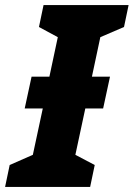

<svg xmlns="http://www.w3.org/2000/svg" viewBox="-57 -734 525 754"><path d="M-37 0H297L315 -86L239 -126L278 -308H348L375 -433H304L337 -588L430 -628L448 -714H114L96 -628L170 -588L137 -433H67L40 -308H111L72 -126L-19 -86Z"/></svg>

Font: Noto Sans ExtraCondensed Black
Style: Italic
Weight: 900
Width: 2
Italic angle: -12°
Designer: Monotype Design Team
Foundry: Monotype Imaging Inc.
Version: Version 2.013